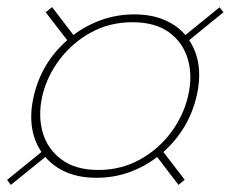

<svg xmlns="http://www.w3.org/2000/svg" viewBox="-79 -655 669 540"><path d="M-59 -149 37.5 -227.5Q-5.5 -292 16 -385Q37.5 -478 110 -542L49.5 -620.5L67.5 -635L127.5 -556.5Q163 -583.5 206.5 -599Q250 -614.5 298.5 -614.5Q347 -614.5 383.2 -599Q419.5 -583.5 442.5 -556.5L538.5 -634.5L549.5 -620.5L453 -542Q495.5 -478 474 -385Q452.5 -292 380.5 -227.5L440.5 -149.5L423 -135L363 -213.5Q327.5 -186 284.2 -170.5Q241 -155 192.5 -155Q144 -155 107.8 -170.5Q71.5 -186 48.5 -213.5L-48.5 -135ZM40 -385Q27.5 -329.5 41.2 -282.2Q55 -235 94.5 -206Q134 -177 197.5 -177Q261.5 -177 314 -206Q366.5 -235 401.8 -282.2Q437 -329.5 450 -385Q463 -440.5 449.5 -487.8Q436 -535 396.8 -563.8Q357.5 -592.5 293.5 -592.5Q229.5 -592.5 177 -563.8Q124.5 -535 88.8 -487.8Q53 -440.5 40 -385Z"/></svg>

Font: Bodoni* 11pt
Style: Italic
Weight: 400
Italic angle: -13°
Version: Version 2.3